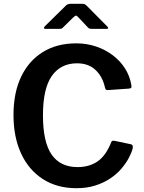

<svg xmlns="http://www.w3.org/2000/svg" viewBox="-20 -980 759 1010"><path d="M381 -752Q436 -752 485 -735.5Q534 -719 573 -689.5Q612 -660 637 -621Q662 -582 670 -537Q673 -523 670.5 -519Q668 -515 660 -514L546 -506Q538 -506 536 -509.5Q534 -513 532 -520Q520 -576 483 -611.5Q446 -647 385 -647Q300 -647 253 -581Q206 -515 206 -373Q206 -233 251.5 -167Q297 -101 388 -101Q450 -101 494 -131.5Q538 -162 566 -234Q569 -242 584 -239L669 -221Q673 -220 676.5 -216Q680 -212 678 -199Q672 -176 657 -148Q642 -120 618 -92Q594 -64 559.5 -41Q525 -18 481 -4Q437 10 382 10Q280 10 205.5 -38Q131 -86 91 -172.5Q51 -259 51 -375Q51 -492 91 -576Q131 -660 205 -706Q279 -752 381 -752ZM442 -836 393 -888Q384 -898 380 -898Q376 -898 365 -888L312 -836Q306 -830 302.5 -829Q299 -828 291 -828H219Q212 -828 211.5 -832.5Q211 -837 217 -843L323 -947Q329 -954 335.5 -957Q342 -960 353 -960H414Q423 -960 428 -956.5Q433 -953 437 -949L542 -843Q557 -828 540 -828H463Q457 -828 451.5 -829.5Q446 -831 442 -836Z"/></svg>

Font: Libre Franklin SemiBold
Style: Regular
Weight: 600
Designer: Pablo Impallari, Rodrigo Fuenzalida, Nhung Nguyen
Foundry: Impallari Type
Version: Version 3.000